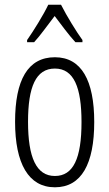

<svg xmlns="http://www.w3.org/2000/svg" viewBox="-20 -785 464 815"><path d="M239 -765H185C164 -721 123 -655 95 -615V-606H125C151 -634 184 -681 212 -717C241 -679 272 -636 300 -606H330V-615C307 -646 262 -719 239 -765ZM380 -267C380 -443 326 -542 213 -542C98 -542 44 -445 44 -268C44 -91 101 10 213 10C326 10 380 -90 380 -267ZM99 -268C99 -416 132 -494 213 -494C294 -494 326 -413 326 -267C326 -112 291 -38 213 -38C134 -38 99 -117 99 -268Z"/></svg>

Font: Noto Sans Georgian ExtraCondensed Light
Style: Regular
Weight: 300
Width: 2
Designer: Monotype Design Team, Akaki Razmadze
Foundry: Google LLC
Version: Version 2.005